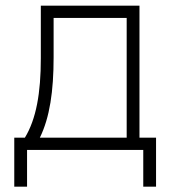

<svg xmlns="http://www.w3.org/2000/svg" viewBox="-20 -538 626 689"><path d="M31.2 131.8H77.1V0H494.1V131.8H540V-43.9H480.5V-517.6H126.5V-329.1C126.5 -203.6 109.9 -110.8 69.3 -43.9H31.2ZM434.6 -43.9H123C158.7 -116.7 172.4 -211.4 172.4 -332.5V-473.6H434.6Z"/></svg>

Font: Cascadia Code PL ExtraLight
Style: Regular
Weight: 200
Monospace: yes
Designer: Aaron Bell
Foundry: Saja Typeworks
Version: Version 2404.023